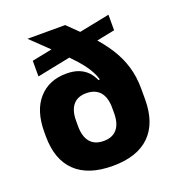

<svg xmlns="http://www.w3.org/2000/svg" viewBox="-124 -759 795 871"><g transform="rotate(-20 273.0 -323.0)"><path d="M273.5 14Q155.5 14 94.2 -45Q33 -104 33 -216V-237Q33 -339.5 82.8 -395.8Q132.5 -452 217 -452Q252.5 -452 277.2 -442Q302 -432 318.5 -414.5Q335 -397 344.5 -374.5L390 -376.5L360 -235.5Q360 -260.5 354.2 -279.5Q348.5 -298.5 337.5 -311.2Q326.5 -324 309.8 -330.8Q293 -337.5 271.5 -337.5Q229.5 -337.5 207.8 -311.5Q186 -285.5 186 -235.5V-209.5Q186 -159 208.2 -132.8Q230.5 -106.5 273 -106.5Q316 -106.5 338 -132.8Q360 -159 360 -209.5Q360 -224.5 360 -243.8Q360 -263 360 -285Q359.5 -301.5 358.2 -315.5Q357 -329.5 356.5 -345.5Q353.5 -381 335.5 -414.2Q317.5 -447.5 285.5 -483.2Q253.5 -519 208.5 -562Q163.5 -605 106.5 -660V-660.5H288Q342 -609 384 -563.8Q426 -518.5 454.8 -473.5Q483.5 -428.5 498.5 -379Q513.5 -329.5 513.5 -270V-219.5Q513.5 -105.5 452.5 -45.8Q391.5 14 273.5 14ZM94.5 -483V-558.5L488.5 -637.5V-562.5Z"/></g></svg>

Font: Anek Bangla
Style: Bold
Weight: 700
Designer: Sulekha Rajkumar (Bangla), Yesha Goshar (Latin)
Foundry: Ek Type
Version: Version 1.003